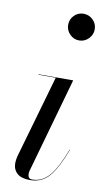

<svg xmlns="http://www.w3.org/2000/svg" viewBox="-88 -802 460 854"><g transform="rotate(10 142.0 -375.0)"><path d="M159 -700Q159 -725 176.5 -742.5Q194 -760 218.5 -760Q243.5 -760 261.2 -742.5Q279 -725 279 -700Q279 -675.5 261.2 -657.5Q243.5 -639.5 218.5 -639.5Q194 -639.5 176.5 -657.5Q159 -675.5 159 -700ZM263.5 -153Q231 -67 197.8 -28.5Q164.5 10 111 10Q72 10 53 -7.2Q34 -24.5 34 -53Q34 -67.5 38.5 -85L145.5 -458H67.5V-460H224L103 -31Q101 -24 101 -15Q101 -6.5 105.2 -0.2Q109.5 6 120.5 6Q165.5 6 197.5 -31Q229.5 -68 262 -153.5Z"/></g></svg>

Font: Bodoni* 96pt
Style: Italic
Weight: 400
Italic angle: -13°
Version: Version 2.3